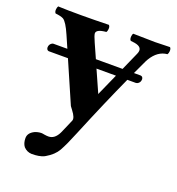

<svg xmlns="http://www.w3.org/2000/svg" viewBox="-123 -536 799 868"><g transform="rotate(20 276.5 -102.0)"><path d="M242.2 168Q225.6 197.3 188.5 218.8Q184.6 220.7 182.1 222.2Q160.6 231.9 125 231.9Q101.6 231 85.9 213.9Q74.2 198.7 74.2 173.8Q74.2 148.9 103 134.8Q117.7 128.4 133.8 127.9Q140.1 127.9 148.9 129.9Q160.2 131.8 168.9 131.8Q198.7 131.8 216.3 96.2Q219.2 89.8 222.2 83L246.1 27.8Q252.4 13.2 229 -17.1Q221.2 -27.8 217.8 -32.2L131.3 -231H39.1Q28.8 -232.4 27.8 -245.1Q27.8 -260.7 41.5 -268.6Q44.9 -270 46.9 -270H114.3L88.9 -328.1Q65.4 -382.3 48.3 -392.6Q35.6 -399.4 9.8 -401.9Q1.5 -410.2 6.8 -429.7Q8.3 -434.1 9.8 -436Q49.8 -434.1 121.1 -434.1Q180.2 -434.1 253.9 -436Q262.2 -427.7 257.3 -408.7Q255.9 -404.3 253.9 -401.9Q207 -397.9 207 -378.4Q207.5 -368.2 221.2 -337.9L251.5 -270H379.9L418.9 -357.9Q434.1 -392.1 390.6 -399.4Q382.3 -400.9 371.1 -401.9Q362.8 -410.2 367.7 -429.7Q369.1 -434.1 371.1 -436Q445.3 -434.1 477.1 -434.1Q499.5 -434.1 547.9 -436Q556.2 -427.7 551.3 -408.7Q549.8 -404.3 547.9 -401.9Q502 -397.9 472.2 -348.6Q469.2 -343.3 466.8 -338.9Q448.2 -299.3 434.6 -270H466.8Q477.5 -269 479 -256.8Q479 -239.3 464.4 -232.4Q460.4 -231 458 -231H417Q357.9 -101.6 285.2 74.2Q260.7 134.8 242.2 168ZM362.3 -231H268.6L314 -128.9Q314.9 -126.5 315.4 -125Q315.9 -126.5 315.9 -127Z"/></g></svg>

Font: Linux Libertine O
Style: Bold
Weight: 700
Designer: Philipp H. Poll
Foundry: Philipp H. Poll
Version: Version 5.0.0